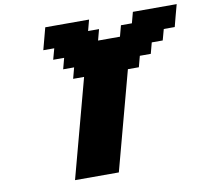

<svg xmlns="http://www.w3.org/2000/svg" viewBox="-92 -977 1167 1079"><g transform="rotate(-10 492.0 -437.5)"><path d="M250 0H500L650.9 -562.5H713.4L730 -625H792.5L809.1 -687.5H871.6L888.7 -750H951.2Q956.5 -770.5 967.5 -812.5Q978.5 -854.5 984.4 -875H734.4L717.8 -812.5H655.3L638.7 -750H513.7L530.3 -812.5H467.8L484.4 -875H234.4Q229 -854 217.8 -812.5Q206.5 -771 201.2 -750H263.7L246.6 -687.5H309.1L292.5 -625H355L338.4 -562.5H400.9Z"/></g></svg>

Font: Faithful 32x
Style: BoldOblique
Weight: 400
Foundry: Faithful Resource Pack
Version: Version 1.0; January 27, 2023